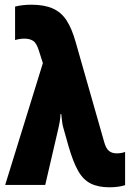

<svg xmlns="http://www.w3.org/2000/svg" viewBox="-20 -785 553 815"><path d="M444 10Q397 10 365 -6Q333 -22 311.5 -60Q290 -98 271 -164L249 -242Q245 -255 243.5 -269.5Q242 -284 240 -301H237Q236 -283 233.5 -268Q231 -253 228 -241L172 0H2L162 -517L146 -567Q136 -601 121.5 -611Q107 -621 84 -621Q64 -621 44 -615V-757Q59 -761 76.5 -763Q94 -765 113 -765Q168 -765 204 -749Q240 -733 262.5 -698.5Q285 -664 301 -607L422 -183Q430 -154 443 -144Q456 -134 475 -134Q495 -134 511 -140V1Q483 10 444 10Z"/></svg>

Font: Noto Sans ExtraCondensed Black
Style: Regular
Weight: 900
Width: 2
Designer: Monotype Design Team
Foundry: Monotype Imaging Inc.
Version: Version 2.013; ttfautohint (v1.8.4.7-5d5b)